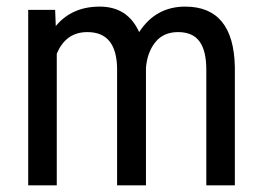

<svg xmlns="http://www.w3.org/2000/svg" viewBox="-20 -558 792 578"><path d="M398.9 -461.4Q448.7 -538.1 537.6 -538.1Q683.6 -538.1 687 -356V0H601.1V-347.7Q601.1 -405.3 580.6 -433.3Q560.1 -461.4 516.1 -461.4Q472.2 -461.4 447.8 -431.2Q423.3 -400.9 419.4 -354V0H332.5V-351.6Q331.1 -461.4 243.2 -461.4Q177.7 -461.4 150.9 -396V0H64.9V-528.3H146L147.9 -479.5Q196.3 -538.1 280.3 -538.1Q364.3 -538.1 398.9 -461.4Z"/></svg>

Font: RobotoCondensed-Regular
Style: Regular
Weight: 400
Designer: Google
Version: Version 2.001201; 2014